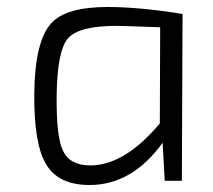

<svg xmlns="http://www.w3.org/2000/svg" viewBox="-20 -517 610 549"><path d="M451 0 445 -109Q358 12 236 12Q147 12 112 -47Q77 -105 78 -246Q79 -399 127 -451Q169 -497 288 -497Q379 -497 502 -477L500 0ZM438 -439Q331 -443 313 -443Q205 -443 174 -407Q143 -370 142 -241Q141 -125 160 -86Q180 -44 238 -44Q336 -44 437 -164Z"/></svg>

Font: Taylor Sans Light
Style: Regular
Weight: 300
Italic angle: -8°
Designer: Natanael Gama
Version: Version 1.001 September 8, 2015